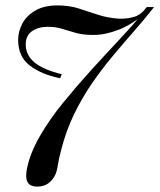

<svg xmlns="http://www.w3.org/2000/svg" viewBox="-20 -541 589 709"><path d="M193 -521Q236 -521 271.5 -509.5Q307 -498 342 -486.5Q377 -475 419 -472Q450 -471 476 -479Q502 -487 522 -515H549Q512 -468 472 -422.5Q432 -377 392.5 -329.5Q353 -282 317.5 -230Q282 -178 253 -118Q224 -58 206 12Q201 31 198 45Q195 59 193.5 69.5Q192 80 189 91Q183 114 164.5 131Q146 148 118 148Q97 148 87.5 139Q78 130 77 114Q76 98 80 80Q91 25 126.5 -37Q162 -99 212.5 -161Q263 -223 317 -282.5Q371 -342 420 -394Q469 -446 501 -485Q501 -485 509 -488Q517 -491 517 -491Q491 -471 467 -456Q443 -441 419 -431.5Q395 -422 371.5 -417Q348 -412 324 -412Q287 -412 260 -419.5Q233 -427 209.5 -434.5Q186 -442 156 -442Q122 -442 98.5 -426Q75 -410 75 -377Q75 -337 108 -310Q141 -283 208 -267L202 -252Q133 -266 90 -299Q47 -332 47 -394Q47 -424 62 -453Q77 -482 109.5 -501.5Q142 -521 193 -521Z"/></svg>

Font: Playfair Display Medium
Style: Italic
Weight: 500
Italic angle: -14°
Designer: Claus Eggers Sørensen
Foundry: Claus Eggers Sørensen
Version: Version 1.203